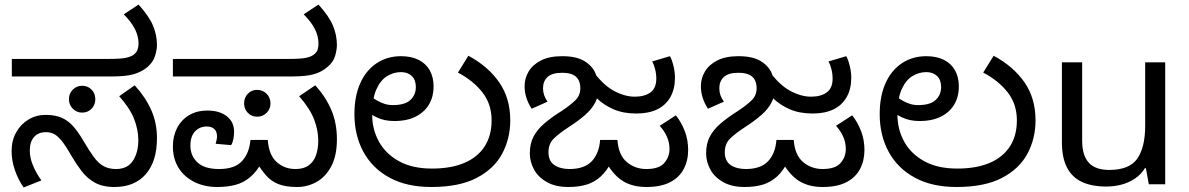

<svg xmlns="http://www.w3.org/2000/svg" viewBox="-20 -810 5227 844"><path d="M483 12Q430 12 395.5 -8Q361 -28 337.5 -59.5Q314 -91 294 -125Q269 -169 251 -191Q233 -213 217.5 -221Q202 -229 182 -229Q148 -229 129.5 -207.5Q111 -186 111 -148Q111 -116 125 -82.5Q139 -49 162 -17L84 14Q61 -18 46 -60.5Q31 -103 31 -146Q31 -192 51 -228Q71 -264 105 -284.5Q139 -305 181 -305Q223 -305 252 -292Q281 -279 303.5 -253Q326 -227 349 -187Q372 -148 391.5 -121Q411 -94 434 -80.5Q457 -67 490 -67Q540 -67 564 -103Q588 -139 588 -194Q588 -239 570 -286Q552 -333 504 -387L572 -435Q619 -384 644.5 -327Q670 -270 670 -203Q670 -101 621 -44.5Q572 12 483 12ZM341 -315Q317 -315 300 -332Q283 -349 283 -374Q283 -399 300 -416Q317 -433 341 -433Q366 -433 382.5 -416Q399 -399 399 -374Q399 -349 382.5 -332Q366 -315 341 -315ZM32 -474V-551H458Q512 -551 534 -556Q556 -561 567 -569Q580 -579 584.5 -591.5Q589 -604 589 -618Q589 -651 573 -682.5Q557 -714 524 -747L589 -790Q636 -738 653 -696.5Q670 -655 670 -612Q670 -593 662 -565.5Q654 -538 629 -516Q603 -494 568.5 -484Q534 -474 477 -474Z M935 12Q879 12 834.5 -10Q790 -32 765 -72Q740 -112 740 -167Q740 -211 758 -246.5Q776 -282 810 -303Q844 -324 892 -324Q945 -324 977 -299Q1009 -274 1009 -231Q1009 -215 1006 -199Q1003 -183 996 -172L928 -178Q930 -186 932 -194.5Q934 -203 934 -210Q934 -232 922 -243Q910 -254 889 -254Q858 -254 837.5 -232.5Q817 -211 817 -170Q817 -125 848 -96Q879 -67 943 -67Q1012 -67 1044 -102Q1076 -137 1081 -195H1157Q1162 -128 1196.5 -97.5Q1231 -67 1279 -67Q1315 -67 1337 -83Q1359 -99 1369 -127.5Q1379 -156 1379 -191Q1379 -237 1361 -284.5Q1343 -332 1295 -387L1366 -435Q1412 -384 1436.5 -326.5Q1461 -269 1461 -198Q1461 -126 1436.5 -79.5Q1412 -33 1372 -10.5Q1332 12 1286 12Q1235 12 1203 -1Q1171 -14 1149 -39.5Q1127 -65 1105 -101L1136 -105Q1110 -57 1080.5 -32Q1051 -7 1015.5 2.5Q980 12 935 12ZM1110 -297Q1086 -297 1069.5 -314Q1053 -331 1053 -355Q1053 -381 1069.5 -398Q1086 -415 1110 -415Q1135 -415 1152 -398Q1169 -381 1169 -355Q1169 -331 1152 -314Q1135 -297 1110 -297ZM740 -474V-551H1250Q1304 -551 1326 -556Q1348 -561 1358 -569Q1372 -579 1376 -591.5Q1380 -604 1380 -618Q1380 -651 1364 -682.5Q1348 -714 1315 -747L1380 -790Q1427 -738 1444 -696.5Q1461 -655 1461 -612Q1461 -593 1453.5 -565.5Q1446 -538 1420 -516Q1395 -494 1360.5 -484Q1326 -474 1268 -474Z M1876 12Q1768 12 1692.5 -29Q1617 -70 1577.5 -142.5Q1538 -215 1538 -308Q1538 -387 1563.5 -444Q1589 -501 1635.5 -532Q1682 -563 1743 -563Q1788 -563 1820 -547Q1852 -531 1869 -501Q1886 -471 1886 -429Q1886 -386 1866.5 -352Q1847 -318 1808.5 -298Q1770 -278 1713 -278Q1691 -278 1672 -282Q1653 -286 1637.5 -293.5Q1622 -301 1609 -309L1619 -380Q1629 -373 1642.5 -365.5Q1656 -358 1672 -353Q1688 -348 1707 -348Q1760 -348 1784 -370.5Q1808 -393 1808 -427Q1808 -459 1790 -476Q1772 -493 1743 -493Q1710 -493 1681 -475Q1652 -457 1634 -416Q1616 -375 1616 -306Q1616 -241 1646 -187Q1676 -133 1734.5 -101Q1793 -69 1879 -69Q1963 -69 2021.5 -94Q2080 -119 2110.5 -166.5Q2141 -214 2141 -281Q2141 -352 2101 -403.5Q2061 -455 1993 -491L2039 -565Q2126 -518 2174.5 -448Q2223 -378 2223 -281Q2223 -201 2187.5 -134.5Q2152 -68 2075.5 -28Q1999 12 1876 12Z M2821 12Q2760 12 2717.5 -14.5Q2675 -41 2640 -104H2671Q2648 -59 2620.5 -34Q2593 -9 2558.5 1.5Q2524 12 2478 12Q2422 12 2384 -9.5Q2346 -31 2327.5 -65Q2309 -99 2309 -136Q2309 -179 2325.5 -210Q2342 -241 2373 -267.5Q2404 -294 2447 -321Q2485 -346 2508 -368Q2531 -390 2531 -422Q2531 -443 2523 -458.5Q2515 -474 2497.5 -482Q2480 -490 2450 -490Q2407 -490 2387 -471.5Q2367 -453 2367 -422Q2367 -406 2372 -391.5Q2377 -377 2387 -363L2317 -332Q2301 -357 2293.5 -381.5Q2286 -406 2286 -431Q2286 -466 2304 -496Q2322 -526 2358.5 -544.5Q2395 -563 2451 -563Q2513 -563 2548 -542Q2583 -521 2597 -489Q2611 -457 2611 -423Q2611 -387 2596 -358.5Q2581 -330 2552.5 -305Q2524 -280 2484 -254Q2438 -224 2414.5 -201Q2391 -178 2391 -141Q2391 -102 2417 -84.5Q2443 -67 2483 -67Q2550 -67 2582 -102Q2614 -137 2618 -195H2694Q2699 -128 2735.5 -97.5Q2772 -67 2821 -67Q2877 -67 2900 -93.5Q2923 -120 2923 -155Q2923 -184 2911.5 -209.5Q2900 -235 2880 -257L2951 -303Q2975 -273 2990 -234Q3005 -195 3005 -151Q3005 -104 2985.5 -67Q2966 -30 2925.5 -9Q2885 12 2821 12ZM2777 -311Q2719 -311 2676 -330Q2633 -349 2603.5 -378Q2574 -407 2556 -438L2538 -469L2576 -511Q2628 -438 2677 -411.5Q2726 -385 2770 -385Q2814 -385 2839.5 -404Q2865 -423 2865 -464Q2865 -486 2859.5 -507Q2854 -528 2847 -540L2925 -563Q2934 -547 2940.5 -520Q2947 -493 2947 -468Q2947 -419 2927 -383.5Q2907 -348 2869.5 -329.5Q2832 -311 2777 -311Z M3596 12Q3535 12 3492.5 -14.5Q3450 -41 3415 -104H3446Q3423 -59 3395.5 -34Q3368 -9 3333.5 1.5Q3299 12 3253 12Q3197 12 3159 -9.5Q3121 -31 3102.5 -65Q3084 -99 3084 -136Q3084 -179 3100.5 -210Q3117 -241 3148 -267.5Q3179 -294 3222 -321Q3260 -346 3283 -368Q3306 -390 3306 -422Q3306 -443 3298 -458.5Q3290 -474 3272.5 -482Q3255 -490 3225 -490Q3182 -490 3162 -471.5Q3142 -453 3142 -422Q3142 -406 3147 -391.5Q3152 -377 3162 -363L3092 -332Q3076 -357 3068.5 -381.5Q3061 -406 3061 -431Q3061 -466 3079 -496Q3097 -526 3133.5 -544.5Q3170 -563 3226 -563Q3288 -563 3323 -542Q3358 -521 3372 -489Q3386 -457 3386 -423Q3386 -387 3371 -358.5Q3356 -330 3327.5 -305Q3299 -280 3259 -254Q3213 -224 3189.5 -201Q3166 -178 3166 -141Q3166 -102 3192 -84.5Q3218 -67 3258 -67Q3325 -67 3357 -102Q3389 -137 3393 -195H3469Q3474 -128 3510.5 -97.5Q3547 -67 3596 -67Q3652 -67 3675 -93.5Q3698 -120 3698 -155Q3698 -184 3686.5 -209.5Q3675 -235 3655 -257L3726 -303Q3750 -273 3765 -234Q3780 -195 3780 -151Q3780 -104 3760.5 -67Q3741 -30 3700.5 -9Q3660 12 3596 12ZM3552 -311Q3494 -311 3451 -330Q3408 -349 3378.5 -378Q3349 -407 3331 -438L3313 -469L3351 -511Q3403 -438 3452 -411.5Q3501 -385 3545 -385Q3589 -385 3614.5 -404Q3640 -423 3640 -464Q3640 -486 3634.5 -507Q3629 -528 3622 -540L3700 -563Q3709 -547 3715.5 -520Q3722 -493 3722 -468Q3722 -419 3702 -383.5Q3682 -348 3644.5 -329.5Q3607 -311 3552 -311Z M4185 12Q4077 12 4001.5 -29Q3926 -70 3886.5 -142.5Q3847 -215 3847 -308Q3847 -387 3872.5 -444Q3898 -501 3944.5 -532Q3991 -563 4052 -563Q4097 -563 4129 -547Q4161 -531 4178 -501Q4195 -471 4195 -429Q4195 -386 4175.5 -352Q4156 -318 4117.5 -298Q4079 -278 4022 -278Q4000 -278 3981 -282Q3962 -286 3946.5 -293.5Q3931 -301 3918 -309L3928 -380Q3938 -373 3951.5 -365.5Q3965 -358 3981 -353Q3997 -348 4016 -348Q4069 -348 4093 -370.5Q4117 -393 4117 -427Q4117 -459 4099 -476Q4081 -493 4052 -493Q4019 -493 3990 -475Q3961 -457 3943 -416Q3925 -375 3925 -306Q3925 -241 3955 -187Q3985 -133 4043.5 -101Q4102 -69 4188 -69Q4272 -69 4330.5 -94Q4389 -119 4419.5 -166.5Q4450 -214 4450 -281Q4450 -352 4410 -403.5Q4370 -455 4302 -491L4348 -565Q4435 -518 4483.5 -448Q4532 -378 4532 -281Q4532 -201 4496.5 -134.5Q4461 -68 4384.5 -28Q4308 12 4185 12Z M5102 -536V0H5030L5017 -71H5013Q4996 -43 4969 -25Q4942 -7 4910 1.5Q4878 10 4843 10Q4779 10 4735.5 -10.5Q4692 -31 4670 -74Q4648 -117 4648 -185V-536H4737V-191Q4737 -127 4766 -95Q4795 -63 4856 -63Q4945 -63 4979.5 -113Q5014 -163 5014 -257V-536Z"/></svg>

Font: hexkannada15
Style: Book
Weight: 400
Designer: Jelle Bosma - Monotype Design Team
Foundry: Monotype Imaging Inc.
Version: Version 2.003